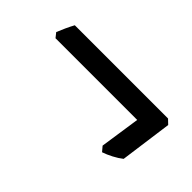

<svg xmlns="http://www.w3.org/2000/svg" viewBox="-29 -448 460 460"><g transform="rotate(45 201.0 -217.5)"><path d="M354 -158.2Q344.2 -150.4 331.1 -143.6Q317.9 -136.7 306.2 -132.8L295.9 -145L311 -247.1H34.2L24.9 -258.8Q28.8 -268.6 34.2 -280.3Q39.6 -292 44.9 -301.8H360.8L372.1 -291Z"/></g></svg>

Font: Gentium Basic
Style: Italic
Weight: 400
Italic angle: -8°
Designer: J. Victor Gaultney and Annie Olsen
Foundry: SIL International
Version: Version 1.102; 2013; Maintenance release